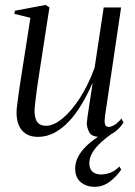

<svg xmlns="http://www.w3.org/2000/svg" viewBox="-20 -532 536 761"><path d="M130 10.5Q102.5 10.5 83.8 -1Q65 -12.5 55.2 -34Q45.5 -55.5 45.5 -86Q45.5 -96.5 49 -124.8Q52.5 -153 57.5 -186.2Q62.5 -219.5 66.8 -246Q71 -272.5 72 -279L100.5 -461.5L37 -477L39 -489.5L161 -512.5L176 -502.5L140 -270Q138 -256 134 -231Q130 -206 126.2 -178.2Q122.5 -150.5 119.8 -127.2Q117 -104 117 -93.5Q117 -73.5 121.8 -60Q126.5 -46.5 136.5 -40Q146.5 -33.5 162.5 -33.5Q192.5 -33.5 227.2 -62Q262 -90.5 295.8 -142.2Q329.5 -194 355 -263.5L391 -502.5H460L396 -70.5Q393.5 -53 395.8 -41Q398 -29 411 -29Q421 -29 434.2 -37Q447.5 -45 461 -62L469.5 -47Q461.5 -33 447.8 -19.8Q434 -6.5 416 2Q398 10.5 376 10.5Q343 10.5 333.5 -8.2Q324 -27 324 -44Q324 -48 326.5 -66.5Q329 -85 333 -110.5Q337 -136 340.8 -160.8Q344.5 -185.5 347 -201.5H346Q326 -156 302.8 -117.2Q279.5 -78.5 252.5 -50Q225.5 -21.5 195 -5.5Q164.5 10.5 130 10.5ZM354 208.5Q323.5 208.5 300.8 190.5Q278 172.5 278 136Q278 115 286.8 95.5Q295.5 76 311.5 58Q327.5 40 349.5 23.5Q371.5 7 397.5 -8L417 -19L439.5 -13.5Q405.5 9.5 381.8 31Q358 52.5 346 73.2Q334 94 334 115.5Q334 136.5 346.2 148Q358.5 159.5 380 159.5Q397.5 159.5 416.2 153Q435 146.5 453 128L460.5 140Q443 166.5 415.8 187.5Q388.5 208.5 354 208.5Z"/></svg>

Font: Merriweather 144pt Light
Style: Italic
Weight: 300
Italic angle: -7.8°
Version: Version 2.101